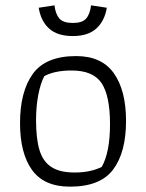

<svg xmlns="http://www.w3.org/2000/svg" viewBox="-20 -690 547 719"><path d="M125 -661 184 -670Q188 -637 202.5 -620.5Q217 -604 253 -604Q288 -604 302.5 -620.5Q317 -637 321 -670L380 -661Q372 -612 341 -583.5Q310 -555 253 -555Q195 -555 164 -583Q133 -611 125 -661ZM55 -229Q55 -347 103 -413.5Q151 -480 265 -480Q361 -480 406.5 -415.5Q452 -351 452 -237Q452 -120 404 -55.5Q356 9 242 9Q145 9 100 -53.5Q55 -116 55 -229ZM361 -65Q392 -120 392 -225Q392 -331 360.5 -378.5Q329 -426 248 -426Q185 -426 146 -405Q132 -379 123.5 -335.5Q115 -292 115 -240Q115 -170 128 -127.5Q141 -85 172.5 -64.5Q204 -44 259 -44Q319 -44 361 -65Z"/></svg>

Font: Athiti
Style: Regular
Weight: 400
Designer: CadsonDemak Team
Foundry: CadsonDemak
Version: Version 1.032